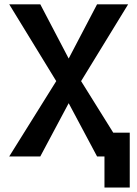

<svg xmlns="http://www.w3.org/2000/svg" viewBox="-20 -713 626 875"><path d="M456.1 141.6V0H422.4L293 -242.7L163.6 0H22L236.3 -343.3L22 -693.4H163.6L293 -446.3L422.4 -693.4H564L349.6 -343.3L496.1 -108.4H571.3V141.6Z"/></svg>

Font: CaskaydiaCove NF SemiBold
Style: Regular
Weight: 600
Designer: Aaron Bell
Foundry: Saja Typeworks
Version: Version 2111.001; VTT 6.35;Nerd Fonts 3.2.1